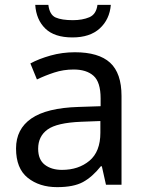

<svg xmlns="http://www.w3.org/2000/svg" viewBox="-20 -760 601 790"><path d="M288 -545Q386 -545 433 -502Q480 -459 480 -365V0H416L399 -76H395Q360 -32 321.5 -11Q283 10 215 10Q142 10 94 -28.5Q46 -67 46 -149Q46 -229 109 -272.5Q172 -316 303 -320L394 -323V-355Q394 -422 365 -448Q336 -474 283 -474Q241 -474 203 -461.5Q165 -449 132 -433L105 -499Q140 -518 188 -531.5Q236 -545 288 -545ZM314 -259Q214 -255 175.5 -227Q137 -199 137 -148Q137 -103 164.5 -82Q192 -61 235 -61Q303 -61 348 -98.5Q393 -136 393 -214V-262ZM436 -740Q431 -680 390.5 -643Q350 -606 278 -606Q204 -606 166.5 -642.5Q129 -679 125 -740H179Q184 -699 209 -688Q234 -677 280 -677Q319 -677 347.5 -689Q376 -701 381 -740Z"/></svg>

Font: Go Noto Kurrent-Regular
Style: Regular
Weight: 400
Designer: Monotype Design Team
Foundry: Monotype Imaging Inc.
Version: Version 2.012; ttfautohint (v1.8.4.7-5d5b)